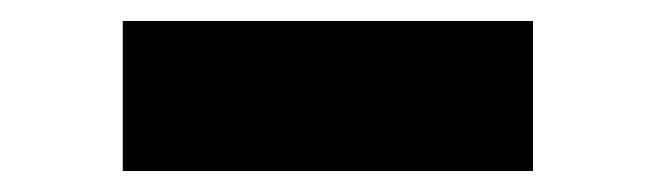

<svg xmlns="http://www.w3.org/2000/svg" viewBox="-20 -381 625 183"><path d="M97 -218V-361H488V-218Z"/></svg>

Font: Lexend Mega
Style: Bold
Weight: 700
Version: Version 1.007